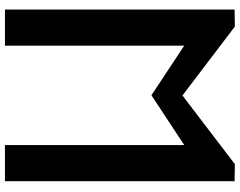

<svg xmlns="http://www.w3.org/2000/svg" viewBox="-114 -830 944 755"><g transform="rotate(90 357.5 -452.0)"><path d="M550 0H692V-903L625 -904L355 -698L84 -904L17 -903V0H159V-705L354 -576L550 -705Z"/></g></svg>

Font: Ny Stormning
Style: Hf
Weight: 700
Designer: Robert Jablonski, Mew Too
Foundry: Cannot Into Space Fonts
Version: Version 0.90